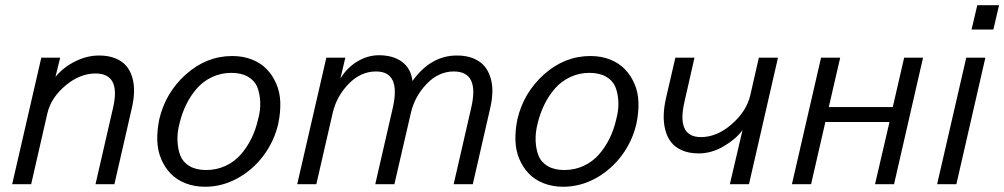

<svg xmlns="http://www.w3.org/2000/svg" viewBox="-20 -710 3871 740"><path d="M26.9 0 139.2 -487.8H211.9L193.8 -414.1Q226.1 -452.1 271.2 -474.1Q316.4 -496.1 361.8 -496.1Q397.9 -496.1 424.8 -485.1Q451.7 -474.1 467.3 -455.3Q482.9 -436.5 490.2 -410.4Q497.6 -384.3 496.6 -354.7Q495.6 -325.2 487.8 -292L420.9 0H348.1L415.5 -293.5Q446.8 -426.8 348.1 -426.8Q287.6 -426.8 232.2 -380.1Q176.8 -333.5 162.6 -273.4L100.1 0Z M770.5 9.8Q729 9.8 694.8 -3.7Q660.6 -17.1 637.9 -40.8Q615.2 -64.5 601.3 -96.9Q587.4 -129.4 586.2 -168.2Q585 -207 593.8 -250Q617.7 -353 696.8 -423.6Q775.9 -494.1 875.5 -494.1Q916.5 -494.1 950.7 -480.7Q984.9 -467.3 1007.8 -443.6Q1030.8 -419.9 1044.9 -387.2Q1059.1 -354.5 1060.3 -315.9Q1061.5 -277.3 1052.7 -234.4Q1037.6 -167 996.3 -111.3Q955.1 -55.7 895.5 -22.9Q835.9 9.8 770.5 9.8ZM774.4 -54.7Q814.9 -54.7 849.4 -70.8Q883.8 -86.9 908 -114.5Q932.1 -142.1 949 -176.3Q965.8 -210.4 974.6 -250Q984.4 -285.2 982.9 -317.6Q981.4 -350.1 971.4 -374.8Q961.4 -399.4 935.8 -414.3Q910.2 -429.2 871.6 -429.2Q832 -429.2 797.6 -413.1Q763.2 -397 739 -369.4Q714.8 -341.8 698 -307.6Q681.2 -273.4 671.9 -234.4Q662.6 -199.2 664.1 -166.7Q665.5 -134.3 675.5 -109.4Q685.5 -84.5 710.9 -69.6Q736.3 -54.7 774.4 -54.7Z M1125.5 0 1237.8 -487.8H1311L1292 -407.2Q1316.9 -448.7 1356.9 -472.9Q1397 -497.1 1440.4 -497.1Q1495.6 -497.1 1529.8 -471.4Q1564 -445.8 1569.8 -397.9Q1640.1 -496.1 1741.2 -496.1Q1777.3 -496.1 1804.2 -485.1Q1831.1 -474.1 1846.9 -455.3Q1862.8 -436.5 1870.6 -410.6Q1878.4 -384.8 1877.7 -355Q1877 -325.2 1869.1 -292L1802.2 0H1728.5L1795.9 -293.5Q1829.1 -434.6 1729 -434.6Q1670.4 -434.6 1624.3 -386.5Q1578.1 -338.4 1563.5 -274.4L1500 0H1426.3L1494.1 -295.4Q1525.4 -434.6 1429.2 -434.6Q1370.1 -434.6 1323.5 -386.5Q1276.9 -338.4 1262.2 -274.4L1199.2 0Z M2150.9 9.8Q2109.4 9.8 2075.2 -3.7Q2041 -17.1 2018.3 -40.8Q1995.6 -64.5 1981.7 -96.9Q1967.8 -129.4 1966.6 -168.2Q1965.3 -207 1974.1 -250Q1998 -353 2077.1 -423.6Q2156.2 -494.1 2255.9 -494.1Q2296.9 -494.1 2331.1 -480.7Q2365.2 -467.3 2388.2 -443.6Q2411.1 -419.9 2425.3 -387.2Q2439.5 -354.5 2440.7 -315.9Q2441.9 -277.3 2433.1 -234.4Q2418 -167 2376.7 -111.3Q2335.4 -55.7 2275.9 -22.9Q2216.3 9.8 2150.9 9.8ZM2154.8 -54.7Q2195.3 -54.7 2229.7 -70.8Q2264.2 -86.9 2288.3 -114.5Q2312.5 -142.1 2329.3 -176.3Q2346.2 -210.4 2355 -250Q2364.7 -285.2 2363.3 -317.6Q2361.8 -350.1 2351.8 -374.8Q2341.8 -399.4 2316.2 -414.3Q2290.5 -429.2 2252 -429.2Q2212.4 -429.2 2178 -413.1Q2143.6 -397 2119.4 -369.4Q2095.2 -341.8 2078.4 -307.6Q2061.5 -273.4 2052.2 -234.4Q2043 -199.2 2044.4 -166.7Q2045.9 -134.3 2055.9 -109.4Q2065.9 -84.5 2091.3 -69.6Q2116.7 -54.7 2154.8 -54.7Z M2793 0 2841.8 -208.5Q2816.9 -174.3 2769.8 -146.5Q2722.7 -118.7 2672.9 -118.7Q2636.2 -118.7 2609.1 -130.4Q2582 -142.1 2566.7 -161.9Q2551.3 -181.6 2544.2 -209Q2537.1 -236.3 2538.1 -267.1Q2539.1 -297.9 2546.9 -332L2583 -487.8H2656.7L2619.1 -322.3Q2585 -181.6 2681.6 -181.6Q2743.2 -181.6 2800 -231.2Q2856.9 -280.8 2871.6 -342.3L2904.8 -487.8H2978.5L2866.7 0Z M3032.2 0 3144.5 -487.8H3218.3L3174.3 -297.4H3420.9L3464.8 -487.8H3537.6L3425.8 0H3352.5L3408.2 -239.7H3161.1L3106 0Z M3724.6 -596.2 3746.6 -689.9H3830.6L3808.6 -596.2ZM3591.8 0 3704.1 -487.8H3777.8L3666 0Z"/></svg>

Font: HK Grotesk Italic
Style: Regular
Weight: 400
Italic angle: -13°
Designer: Alfredo Marco Pradil and Stefan Peev
Foundry: Hanken Design Co.
Version: Version 1.000;PS 001.000;hotconv 1.0.88;makeotf.lib2.5.64775